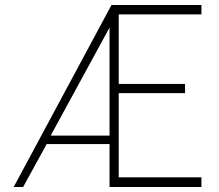

<svg xmlns="http://www.w3.org/2000/svg" viewBox="-20 -753 880 773"><path d="M421 -207V-642L184 -207ZM429 -733H791V-695H458V-415H725V-378H458V-39H791V0H421V-173H168L73 0H35Z"/></svg>

Font: Kreadon
Style: Regular
Weight: 400
Designer: kohakuno
Foundry: StudioGnu
Version: Version 1.000;Glyphs 3.1.2 (3151)